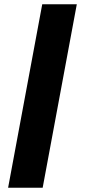

<svg xmlns="http://www.w3.org/2000/svg" viewBox="-20 -760 398 900"><path d="M178 -740H340L180 120H18Z"/></svg>

Font: Encode Sans Compressed
Style: Black
Weight: 900
Designer: Pablo Impallari, Andres Torresi
Foundry: Pablo Impallari, Andres Torresi
Version: Version 1.000; ttfautohint (v1.00) -l 8 -r 50 -G 200 -x 14 -